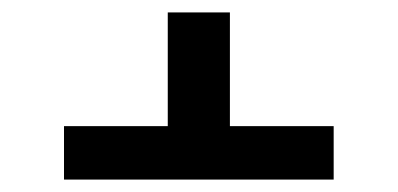

<svg xmlns="http://www.w3.org/2000/svg" viewBox="-20 -586 640 309"><path d="M83 -297V-383H250V-566H350V-383H517V-297Z"/></svg>

Font: Iosevka Semibold Extended
Style: Regular
Weight: 600
Width: 7
Monospace: yes
Designer: Belleve Invis
Foundry: Belleve Invis
Version: Version 32.5.0; ttfautohint (v1.8.4)